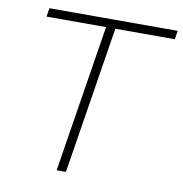

<svg xmlns="http://www.w3.org/2000/svg" viewBox="-79 -780 815 855"><g transform="rotate(10 328.0 -352.5)"><path d="M233 0 339 -666H70L76 -705H656L650 -666H381L275 0Z"/></g></svg>

Font: Nunito Sans 12pt ExtraLight
Style: Italic
Weight: 200
Italic angle: -9°
Designer: Vernon Adams
Foundry: Vernon Adams
Version: Version 3.101;gftools[0.9.27]